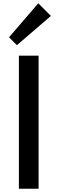

<svg xmlns="http://www.w3.org/2000/svg" viewBox="-20 -1149 350 1169"><path d="M290 -1052 83 -874 35 -922 213 -1129ZM215 0H95V-810H215Z"/></svg>

Font: TypoPRO Sinkin Sans
Style: 500 Medium
Weight: 500
Designer: Keith Bates
Foundry: K-Type
Version: Sinkin Sans (version 1.0)  by Keith Bates   •   © 2014   www